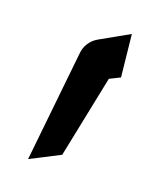

<svg xmlns="http://www.w3.org/2000/svg" viewBox="-128 -499 448 544"><g transform="rotate(30 96.0 -227.0)"><path d="M60.3 0 138 -59 144.7 -311.3 172.7 -332 137.7 -454 61.3 -391.3Q48.7 -380.7 42.2 -365.5Q35.7 -350.3 37 -334Z"/></g></svg>

Font: Jomhuria
Style: Regular
Weight: 400
Designer: Arabic design by Kourosh Beigpour, Latin design by Eben Sorkin, engineering by Lasse Fister and Khaled Hosney
Version: Version 1.0010